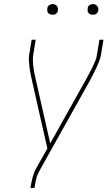

<svg xmlns="http://www.w3.org/2000/svg" viewBox="-20 -932 540 952"><path d="M131 0 132 -7Q136 -30 141.5 -52Q147 -74 158 -95L215 -196L180 -349L139 -531Q133 -557 128.5 -583.5Q124 -610 123 -638Q123 -644 123.5 -650Q124 -656 125 -662L137 -735H157L145 -662Q144 -656 143.5 -650Q143 -644 143 -639Q143 -612 147.5 -586Q152 -560 158 -535L229 -221L407 -539Q415 -554 423 -569Q431 -584 438.5 -599Q446 -614 452.5 -630Q459 -646 461 -662L473 -735H493L481 -662Q478 -644 471.5 -627.5Q465 -611 457.5 -595Q450 -579 441.5 -563Q433 -547 425 -531L176 -86Q165 -67 160 -47Q155 -27 152 -7L151 0ZM440 -859Q434 -859 428.5 -861Q423 -863 419 -867.5Q415 -872 414.5 -878.5Q414 -885 415 -891Q415 -896 417.5 -900Q420 -904 424 -906.5Q428 -909 432 -910.5Q436 -912 441 -912Q447 -912 452.5 -909.5Q458 -907 462 -902.5Q466 -898 467 -891.5Q468 -885 467 -879Q466 -874 463.5 -870Q461 -866 457.5 -863.5Q454 -861 449.5 -860Q445 -859 440 -859ZM240 -859Q234 -859 228.5 -861Q223 -863 219 -867.5Q215 -872 214.5 -878.5Q214 -885 215 -891Q215 -896 217.5 -900Q220 -904 224 -906.5Q228 -909 232 -910.5Q236 -912 241 -912Q247 -912 252.5 -909.5Q258 -907 262 -902.5Q266 -898 267 -891.5Q268 -885 267 -879Q266 -874 263.5 -870Q261 -866 257.5 -863.5Q254 -861 249.5 -860Q245 -859 240 -859Z"/></svg>

Font: Iosevka Term Curly Th Obl
Style: Regular
Weight: 100
Italic angle: -9°
Designer: Belleve Invis
Foundry: Belleve Invis
Version: Version 32.3.0